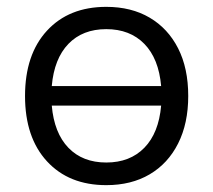

<svg xmlns="http://www.w3.org/2000/svg" viewBox="-20 -531 621 560"><path d="M290 9Q181 9 117 -60.5Q53 -130 53 -251Q53 -372 117 -441.5Q181 -511 290 -511Q363 -511 416.5 -479.5Q470 -448 499.5 -390Q529 -332 529 -251Q529 -171 499.5 -112.5Q470 -54 416.5 -22.5Q363 9 290 9ZM290 -446Q221 -446 179.5 -403Q138 -360 131 -280H450Q443 -360 401 -403Q359 -446 290 -446ZM290 -57Q359 -57 401 -100Q443 -143 450 -223H131Q138 -143 179.5 -100Q221 -57 290 -57Z"/></svg>

Font: Winston
Style: Regular
Weight: 400
Designer: Original fonts by Vernon Adams / Changes by Cristiano Sobral
Foundry: Original fonts by Vernon Adams / Changes by Cristiano Sobral
Version: Version 2.503;July 17, 2020;FontCreator 13.0.0.2655 64-bit